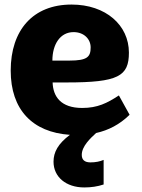

<svg xmlns="http://www.w3.org/2000/svg" viewBox="-20 -583 623 843"><path d="M350 240C380 240 408 236 435 227V119C419 126 400 130 377 130C352 130 339 119 339 97C339 59 377 24 402 1C456 -11 505 -36 549 -79L502 -164C450 -130 408 -109 341 -109C247 -109 213 -159 211 -221H273C499 -221 546 -248 546 -352C546 -472 445 -563 294 -563C125 -563 27 -451 27 -273C27 -102 122 -2 287 9C235 48 215 85 215 127C215 194 270 240 350 240ZM210 -317C210 -388 244 -442 303 -442C349 -442 378 -411 378 -375C378 -333 363 -317 285 -317Z"/></svg>

Font: Frost ExtraBold
Style: Regular
Weight: 800
Designer: Lee Frost
Foundry: Lee Frost for Ice Communication Norge AS
Version: Version 2.011;hotconv 1.0.107;makeotfexe 2.5.65593